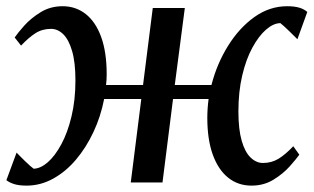

<svg xmlns="http://www.w3.org/2000/svg" viewBox="-30 -572 984 602"><path d="M53.5 10Q30.5 10 15.5 5.5Q0.5 1 -10 -7L22 -93.5Q25 -90.5 32 -83.2Q39 -76 47.8 -67.5Q56.5 -59 64.2 -52.2Q72 -45.5 75.5 -43Q97 -43.5 119.8 -63.2Q142.5 -83 162.2 -119.5Q182 -156 194.2 -207Q206.5 -258 206.5 -320Q206.5 -376.5 196 -412.2Q185.5 -448 168.2 -464.8Q151 -481.5 130 -481.5Q102.5 -481.5 81 -467.8Q59.5 -454 36 -429L16 -454.5Q25.5 -468.5 46.2 -491.8Q67 -515 97.5 -533.8Q128 -552.5 166.5 -552.5Q207.5 -552.5 238.8 -528Q270 -503.5 287.2 -456Q304.5 -408.5 304.5 -339Q304.5 -330.5 304 -321.8Q303.5 -313 302.5 -305.5H418.5L449 -547H549.5L518 -305.5H633Q650 -372 685 -428.2Q720 -484.5 767.5 -518.5Q815 -552.5 870.5 -552.5Q893 -552.5 908.2 -548Q923.5 -543.5 933.5 -534.5L902.5 -449Q899.5 -452 892.2 -459.2Q885 -466.5 876.2 -475Q867.5 -483.5 860 -490.2Q852.5 -497 849 -499.5Q827 -499 804.2 -479.2Q781.5 -459.5 761.5 -423Q741.5 -386.5 729.5 -335.5Q717.5 -284.5 717.5 -222.5Q717.5 -166.5 727.8 -130.8Q738 -95 755.8 -78Q773.5 -61 794.5 -61Q821.5 -61 843.2 -74.2Q865 -87.5 889.5 -113.5L908.5 -87Q899 -73.5 878.2 -50.2Q857.5 -27 827.2 -8.5Q797 10 758.5 10Q716.5 10 685.5 -14.8Q654.5 -39.5 637.2 -87Q620 -134.5 620 -202.5Q620 -216.5 621 -231.5Q622 -246.5 624 -261.5H512.5L479.5 0H380L413 -261.5H296.5Q286 -207 263 -158Q240 -109 208 -71.2Q176 -33.5 136.5 -11.8Q97 10 53.5 10Z"/></svg>

Font: Merriweather 36pt
Style: Italic
Weight: 400
Italic angle: -7.8°
Version: Version 2.101